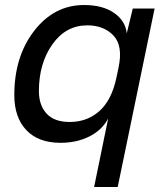

<svg xmlns="http://www.w3.org/2000/svg" viewBox="-20 -555 642 765"><path d="M355 190 411 -83Q387 -37 336.5 -11.5Q286 14 221 14Q133 14 85 -36.5Q37 -87 37 -176Q37 -330 116.5 -432.5Q196 -535 315 -535Q389 -535 434.5 -503.5Q480 -472 485 -422L509 -521H596L449 190ZM135 -192Q135 -136 165.5 -102.5Q196 -69 258 -69Q327 -69 376 -112.5Q425 -156 444 -246L452 -284Q471 -372 432.5 -413Q394 -454 328 -454Q242 -454 188.5 -378Q135 -302 135 -192Z"/></svg>

Font: Nacelle
Style: Italic
Weight: 400
Italic angle: -12°
Designer: Sora Sagano
Foundry: Sora Sagano
Version: Version 1.000;FEAKit 1.0